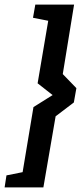

<svg xmlns="http://www.w3.org/2000/svg" viewBox="-34 -700 364 832"><path d="M-6 60 64 46 111 -236 194 -288 129 -339 175 -610 109 -623 119 -680H287L238 -379L297 -318L286 -256L207 -196L154 112H-14Z"/></svg>

Font: Grenze SemiBold
Style: Italic
Weight: 600
Italic angle: -10°
Designer: Renata Polastri
Foundry: Omnibus-Type
Version: Version 1.002; ttfautohint (v1.8)